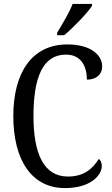

<svg xmlns="http://www.w3.org/2000/svg" viewBox="-20 -951 573 981"><path d="M272 -784V-771H308C357 -812 428 -886 450 -921V-931H351C334 -886 300 -831 272 -784ZM312 10C444 10 500 -56 500 -103C500 -119 494 -133 485 -139C454 -91 412 -49 327 -49C203 -49 151 -167 151 -358C151 -554 198 -672 317 -672C397 -672 424 -608 424 -544C471 -544 502 -570 502 -611C502 -673 440 -724 324 -724C142 -724 48 -578 48 -358C48 -137 139 10 312 10Z"/></svg>

Font: Noto Serif Tamil Condensed
Style: Italic
Weight: 400
Width: 3
Italic angle: -12°
Designer: Indian Type Foundry, Tom Grace, and the Monotype Design Team
Foundry: Monotype Imaging Inc.
Version: Version 2.003